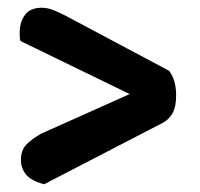

<svg xmlns="http://www.w3.org/2000/svg" viewBox="-20 -538 516 496"><path d="M33 -432Q31 -437 31 -443.5Q31 -450 31 -455Q31 -481 44.5 -499.5Q58 -518 88 -518Q103 -518 119 -511.5Q135 -505 152 -496L417 -355Q435 -331 435 -292Q435 -263 426.5 -247Q418 -231 403 -222L94 -62Q60 -71 47 -87.5Q34 -104 34 -124Q34 -150 48 -164.5Q62 -179 87 -193L315 -295Z"/></svg>

Font: Baloo Tammudu 2 SemiBold
Style: Regular
Weight: 600
Designer: Maithili Shingre, Omkar Shende and Ek Type
Foundry: Ek Type
Version: Version 1.640;hotconv 1.0.111;makeotfexe 2.5.65597; ttfautoh